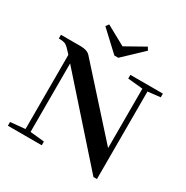

<svg xmlns="http://www.w3.org/2000/svg" viewBox="-196 -1035 1172 1209"><g transform="rotate(30 390.5 -431.0)"><path d="M378.9 -718.3 237.3 -850.1 252.9 -871.6 394.5 -793.9 533.7 -872.1 546.9 -850.1 407.7 -718.3ZM19.5 0V-27.3L126 -37.6V-576.7L119.6 -584Q88.9 -619.1 73 -627.7Q57.1 -636.2 22.5 -636.2V-663.1H165.5Q213.9 -663.1 235.4 -639.2L636.2 -193.8V-625.5L527.3 -636.2V-663.1H763.7V-636.2L672.9 -626V10.3H647.5L162.6 -535.6V-37.6L265.6 -27.3V0Z"/></g></svg>

Font: Elstob SemiBold
Style: Regular
Weight: 600
Designer: Peter S. Baker
Version: Version 1.015